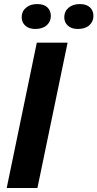

<svg xmlns="http://www.w3.org/2000/svg" viewBox="-20 -943 489 963"><path d="M13.6 0 164.6 -729H319L167.7 0ZM370.6 -797.7Q338.6 -797.7 320.4 -814.3Q302.3 -830.9 302.3 -856.7Q302.3 -885.7 323.8 -904.1Q345.3 -922.6 380.3 -922.6Q413.7 -922.6 431.1 -906.1Q448.6 -889.7 448.6 -862.9Q448.6 -834.6 427.8 -816.1Q407 -797.7 370.6 -797.7ZM157 -797.7Q125 -797.7 106.9 -814.3Q88.7 -830.9 88.7 -856.7Q88.7 -885.7 110.2 -904.1Q131.7 -922.6 166.7 -922.6Q200.1 -922.6 217.6 -906.1Q235 -889.7 235 -862.9Q235 -834.6 214.2 -816.1Q193.4 -797.7 157 -797.7Z"/></svg>

Font: Mona Sans ExtraLight
Style: Italic
Weight: 200
Italic angle: -11.6951°
Designer: Deni Anggara
Foundry: GitHub
Version: Version 2.000